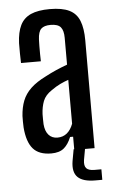

<svg xmlns="http://www.w3.org/2000/svg" viewBox="-53 -645 487 819"><g transform="rotate(-5 190.0 -235.5)"><path d="M145 6.5Q92 6.5 66.8 -22.8Q41.5 -52 36.5 -114Q36 -126 35.8 -139Q35.5 -152 36 -163.5Q38.5 -200 49.5 -228.2Q60.5 -256.5 84.8 -279.8Q109 -303 150.5 -323.5Q173 -335.5 196.5 -345.8Q220 -356 244.5 -365V-480Q244.5 -511 232.5 -525.5Q220.5 -540 189 -540Q161.5 -540 148.8 -527.8Q136 -515.5 134.5 -482.5Q134 -472 133.8 -455Q133.5 -438 133.8 -420Q134 -402 134.5 -389H49.5Q49 -405 48.5 -429.8Q48 -454.5 48.5 -474Q50.5 -521 65 -550.5Q79.5 -580 110.2 -593.8Q141 -607.5 191.5 -607.5Q244.5 -607.5 275 -592.5Q305.5 -577.5 318.2 -545.2Q331 -513 331 -461.5L330.5 0H243.5V-56.5H230.5Q218 -25.5 198.8 -9.5Q179.5 6.5 145 6.5ZM177 -58.5Q201 -58.5 217.8 -72.5Q234.5 -86.5 244 -112V-300Q226.5 -294 208.8 -285.5Q191 -277 170.5 -262.5Q142.5 -244 133 -219.5Q123.5 -195 122 -163.5Q122 -154 122 -142.8Q122 -131.5 122.5 -120.5Q125 -90.5 139.2 -74.5Q153.5 -58.5 177 -58.5ZM351.5 137.5H322Q269 137.5 246.8 115.8Q224.5 94 232 47L241 -3H290L281 47Q277.5 71 287.2 81.8Q297 92.5 322 92.5H351.5Z"/></g></svg>

Font: Big Shoulders Display Thin SemiBold
Style: Regular
Weight: 600
Version: Version 2.002